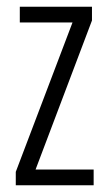

<svg xmlns="http://www.w3.org/2000/svg" viewBox="-20 -552 321 572"><path d="M259 0H27V-40L196 -485H39V-532H254V-491L86 -47H259Z"/></svg>

Font: Noto Sans Hebrew ExtraCondensed Light
Style: Regular
Weight: 300
Width: 2
Designer: Monotype Design Team
Foundry: Monotype Imaging Inc.
Version: Version 2.004; ttfautohint (v1.8.4.7-5d5b)